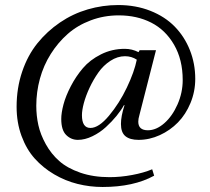

<svg xmlns="http://www.w3.org/2000/svg" viewBox="-20 -727 833 762"><path d="M45.9 -303.2Q45.9 -377.4 67.9 -442.4Q89.8 -507.3 128.4 -555.2Q167 -603 218 -637.7Q269 -672.4 328.1 -689.7Q387.2 -707 449.2 -707Q518.6 -707 576.7 -684.1Q634.8 -661.1 673.6 -621.3Q712.4 -581.5 733.6 -528.1Q754.9 -474.6 754.9 -414.1Q754.9 -363.8 736.1 -318.4Q717.3 -272.9 686.3 -241.2Q655.3 -209.5 614.3 -190.7Q573.2 -171.9 529.8 -171.9Q495.6 -171.9 477.8 -186.5Q460 -201.2 460 -234.9Q460 -266.1 474.1 -309.1L472.2 -310.1Q460.9 -289.6 442.6 -267.1Q424.3 -244.6 400.4 -222.7Q376.5 -200.7 346.7 -186.3Q316.9 -171.9 289.1 -171.9Q262.2 -171.9 242.7 -191.2Q223.1 -210.4 223.1 -254.9Q223.1 -278.8 231.9 -312.3Q240.7 -345.7 261 -384.8Q281.2 -423.8 309.1 -456.5Q336.9 -489.3 380.6 -511.2Q424.3 -533.2 475.1 -533.2Q503.9 -533.2 529.8 -520L534.2 -527.8H599.1L533.2 -270Q528.8 -255.4 528.8 -244.1Q528.8 -210 566.9 -210Q600.1 -210 632.1 -238Q664.1 -266.1 684.6 -312.7Q705.1 -359.4 705.1 -409.2Q705.1 -490.2 670.9 -549.3Q636.7 -608.4 580.1 -637.2Q523.4 -666 451.2 -666Q392.6 -666 340.1 -646.2Q287.6 -626.5 248.8 -592.3Q210 -558.1 181.4 -512.7Q152.8 -467.3 138.4 -414.6Q124 -361.8 124 -307.1Q124 -267.6 132.3 -230.2Q140.6 -192.9 161.9 -154.5Q183.1 -116.2 215.1 -87.9Q247.1 -59.6 298.6 -41.7Q350.1 -23.9 415 -23.9Q458.5 -23.9 504.4 -32.5Q550.3 -41 584 -55.2L591.8 -29.8Q510.3 15.1 387.2 15.1Q336.4 15.1 287.6 2.9Q238.8 -9.3 194.8 -35.2Q150.9 -61 117.9 -97.7Q85 -134.3 65.4 -187.5Q45.9 -240.7 45.9 -303.2ZM305.2 -270Q305.2 -219.2 338.9 -219.2Q372.1 -219.2 412.8 -268.1Q453.6 -316.9 483.4 -379.4Q513.2 -441.9 522.9 -490.2Q502 -503.9 476.1 -503.9Q446.3 -503.9 418.2 -485.6Q390.1 -467.3 370.4 -439.2Q350.6 -411.1 335.4 -378.7Q320.3 -346.2 312.7 -317.6Q305.2 -289.1 305.2 -270Z"/></svg>

Font: Heuristica
Style: Regular
Weight: 400
Version: Version 1.0.2